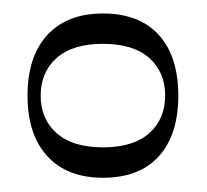

<svg xmlns="http://www.w3.org/2000/svg" viewBox="-20 -733 301 279"><path d="M129.6 -474.7Q77.6 -474.7 48.8 -506Q20 -537.3 20 -594.1Q20 -651 48.8 -682.2Q77.6 -713.4 129.6 -713.4Q182.4 -713.4 210.8 -682.2Q239.1 -651 239.1 -594.1Q239.1 -537.3 210.9 -506Q182.6 -474.7 129.6 -474.7ZM129.6 -518.9Q173.7 -518.9 196.9 -539.5Q220 -560.1 220 -594.1Q220 -628.1 196.9 -648.7Q173.7 -669.3 129.6 -669.3Q85.4 -669.3 62.3 -648.7Q39.1 -628.1 39.1 -594.1Q39.1 -560.1 62.3 -539.5Q85.4 -518.9 129.6 -518.9Z"/></svg>

Font: Ojuju ExtraLight
Style: Regular
Weight: 200
Designer: Chisaokwu Joboson, Mirko Velimirovic
Foundry: Udi Foundry
Version: Version 1.000